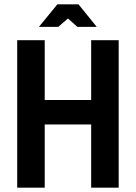

<svg xmlns="http://www.w3.org/2000/svg" viewBox="-20 -873 632 893"><path d="M60 0V-686H188V-408H404V-686H532V0H404V-294H188V0ZM161 -748 247 -853H345L430 -748H340L296 -787L251 -748Z"/></svg>

Font: Archivo Narrow
Style: Bold
Weight: 700
Designer: Hector Gatti
Foundry: Omnibus-Type
Version: Version 3.002